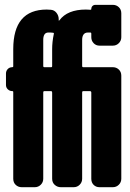

<svg xmlns="http://www.w3.org/2000/svg" viewBox="-20 -780 540 800"><path d="M204.1 -637.7Q206.1 -643.6 200.2 -643.6Q195.3 -644.5 181.6 -644.5Q159.2 -644.5 160.2 -610.4V-504.9Q160.2 -500 165 -500H193.4Q197.3 -500 197.3 -504.9V-575.2Q197.3 -605.5 204.1 -637.7ZM450.2 -759.8Q464.8 -759.8 475.1 -750Q485.4 -740.2 485.4 -724.6V-625Q485.4 -610.4 475.1 -600.1Q464.8 -589.8 450.2 -589.8H394.5Q379.9 -589.8 370.1 -600.1Q360.4 -610.4 360.4 -625V-639.6Q360.4 -644.5 356.4 -644.5H346.7Q321.3 -644.5 322.3 -610.4V-504.9Q322.3 -500 327.1 -500H450.2Q464.8 -500 475.1 -490.2Q485.4 -480.5 485.4 -464.8V-35.2Q485.4 -20.5 475.1 -10.3Q464.8 0 450.2 0H394.5Q379.9 0 370.1 -9.8Q360.4 -19.5 360.4 -35.2V-394.5Q360.4 -399.4 355.5 -400.4H327.1Q322.3 -400.4 322.3 -394.5V-35.2Q322.3 -20.5 312 -10.3Q301.8 0 287.1 0H233.4Q218.8 0 208 -9.8Q197.3 -19.5 197.3 -35.2V-394.5Q197.3 -399.4 193.4 -400.4H165Q160.2 -400.4 160.2 -394.5V-35.2Q160.2 -20.5 149.9 -10.3Q139.6 0 125 0H70.3Q55.7 0 45.4 -9.8Q35.2 -19.5 35.2 -35.2V-396.5Q35.2 -400.4 31.2 -400.4Q20.5 -400.4 12.7 -407.7Q4.9 -415 4.9 -425.8V-473.6Q4.9 -484.4 12.2 -492.2Q19.5 -500 31.2 -500Q35.2 -500 35.2 -503.9V-575.2Q35.2 -740.2 174.8 -740.2Q177.7 -740.2 183.1 -739.7Q188.5 -739.3 191.4 -739.3Q206.1 -738.3 215.3 -726.6Q224.6 -714.8 224.6 -700.2V-695.3Q224.6 -692.4 227.5 -695.3Q260.7 -740.2 337.9 -740.2Q349.6 -740.2 357.4 -739.3Q360.4 -739.3 360.4 -742.2Q360.4 -750 365.2 -754.9Q370.1 -759.8 377.9 -759.8Z"/></svg>

Font: Rounded-L Mgen+ 1mn bold
Style: Bold
Weight: 700
Designer: [Source Han Sans]
Ryoko NISHIZUKA  (kana & ideographs); Paul D. Hunt (Latin, Greek & Cyrillic); Wenlong ZHANG  (bopomofo
Version: Version 1.059.20150602